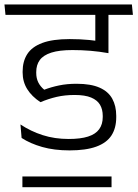

<svg xmlns="http://www.w3.org/2000/svg" viewBox="-36 -650 602 840"><path d="M62 169H452V122H62ZM545.5 -585 541 -630.5H-16.5L-12 -585ZM381 -601.5V-435.5Q384 -434 389.8 -432.2Q395.5 -430.5 402.5 -428.5Q409.5 -426.5 416.2 -424.5Q423 -422.5 429 -421Q435 -419.5 438.5 -418.5V-601.5ZM53.5 -105.5 58.5 -46.5Q96 -22 148.5 -7Q201 8 268.5 8Q340 8 385.2 -8.5Q430.5 -25 451.5 -57.2Q472.5 -89.5 472.5 -137V-143.5Q472.5 -186.5 455.2 -218Q438 -249.5 399.8 -266.5Q361.5 -283.5 299 -283.5Q257 -283.5 222.2 -276.2Q187.5 -269 157.5 -257.5Q140.5 -271.5 131.5 -289.5Q122.5 -307.5 122.5 -331.5V-334.5Q122.5 -366 138 -387.2Q153.5 -408.5 188.5 -419.8Q223.5 -431 281 -431Q321 -431 359.8 -427.8Q398.5 -424.5 438.5 -417.5V-463Q396 -471 355.2 -475Q314.5 -479 269 -479Q194 -479 148.8 -462Q103.5 -445 83.2 -413.2Q63 -381.5 63 -337V-333Q63 -292.5 83 -260.2Q103 -228 141 -203Q176.5 -218 212.2 -226.2Q248 -234.5 290.5 -234.5Q336 -234.5 362.8 -223.2Q389.5 -212 401.5 -191.8Q413.5 -171.5 413.5 -143V-138Q413.5 -106 397.8 -84.5Q382 -63 349.2 -52.5Q316.5 -42 264.5 -42Q203 -42 150.8 -58.8Q98.5 -75.5 53.5 -105.5ZM324 -585H537L532.5 -630.5H319ZM438 -600.5H382V-481H438Z"/></svg>

Font: Anek Devanagari Light
Style: Regular
Weight: 300
Designer: Kailash Malviya (Devanagari) & Yesha Goshar (Latin)
Foundry: Ek Type
Version: Version 1.003